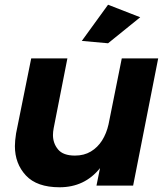

<svg xmlns="http://www.w3.org/2000/svg" viewBox="-20 -785 712 812"><path d="M437 -602 326 -612 437 -765 573 -712ZM232 7Q136 7 89.5 -43Q43 -93 43 -167Q43 -189 48 -221L112 -538H265L207 -243Q204 -227 204 -214Q204 -179 225.5 -153Q247 -127 297 -127Q335.5 -127 364.2 -144.2Q393 -161.5 411.8 -191.2Q430.5 -221 439 -259L495 -538H649L543 0H388L403 -74Q338 7 232 7Z"/></svg>

Font: Argentum Sans SemiBold
Style: Italic
Weight: 600
Italic angle: -11°
Designer: Julieta Ulanovsky (font), Cristiano Sobral (main changes and remaster)
Foundry: Julieta Ulanovsky (font), Cristiano Sobral (main changes and remaster)
Version: Version 2.007;June 15, 2022;FontCreator 14.0.0.2814 64-bit; 